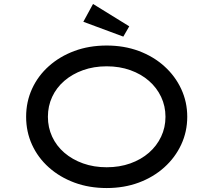

<svg xmlns="http://www.w3.org/2000/svg" viewBox="-20 -940 1078 970"><path d="M519 10Q430 10 356 -17.5Q282 -45 227 -94Q172 -143 142 -208.5Q112 -274 112 -350Q112 -426 142 -491.5Q172 -557 227 -606Q282 -655 356 -682.5Q430 -710 519 -710Q607 -710 681 -682.5Q755 -655 810 -605.5Q865 -556 895.5 -490.5Q926 -425 926 -350Q926 -275 895.5 -209.5Q865 -144 810 -94.5Q755 -45 681 -17.5Q607 10 519 10ZM519 -95Q584 -95 638.5 -114.5Q693 -134 732.5 -168.5Q772 -203 794 -249.5Q816 -296 816 -350Q816 -404 794 -450.5Q772 -497 732.5 -531.5Q693 -566 638.5 -585.5Q584 -605 519 -605Q454 -605 399.5 -585.5Q345 -566 305 -531.5Q265 -497 243.5 -450.5Q222 -404 222 -350Q222 -296 243.5 -249.5Q265 -203 305 -168.5Q345 -134 399.5 -114.5Q454 -95 519 -95ZM603 -755 401 -830 450 -920 633 -807Z"/></svg>

Font: Lexend Tera
Style: Regular
Weight: 400
Designer: Bonnie Shaver-Troup, Thomas Jockin
Foundry: Lexend
Version: Version 1.007